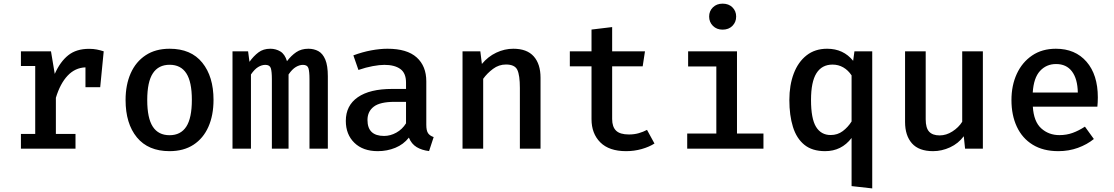

<svg xmlns="http://www.w3.org/2000/svg" viewBox="-20 -827 6194 1068"><path d="M96.4 0V-82.1H175.9V-460H96.4V-541.5H263.6L284.6 -415.9Q314.9 -484.1 359.7 -519.7Q404.6 -555.4 475.4 -555.4Q499.5 -555.4 518.7 -551.5Q537.9 -547.7 556.9 -541.5L537.4 -342.1H455.4V-452.3Q397.9 -450.3 356.4 -406.4Q314.9 -362.6 290.8 -283.1V-82.1H400V0Z M923.6 -555.9Q1042.6 -555.9 1105.1 -478.5Q1167.7 -401 1167.7 -271.8Q1167.7 -185.6 1139.2 -121.5Q1110.8 -57.4 1056.2 -21.8Q1001.5 13.8 923.1 13.8Q804.6 13.8 741.5 -62.8Q678.5 -139.5 678.5 -270.8Q678.5 -354.9 706.9 -419.2Q735.4 -483.6 790.3 -519.7Q845.1 -555.9 923.6 -555.9ZM923.6 -466.7Q861.5 -466.7 830.3 -419.2Q799 -371.8 799 -270.8Q799 -169.7 830 -122.3Q861 -74.9 923.1 -74.9Q985.1 -74.9 1016.2 -122.6Q1047.2 -170.3 1047.2 -271.8Q1047.2 -371.8 1016.4 -419.2Q985.6 -466.7 923.6 -466.7Z M1695.4 -555.9Q1726.2 -555.9 1750.8 -542.6Q1775.4 -529.2 1789.5 -495.6Q1803.6 -462.1 1803.6 -402.6V0H1701.5V-386.7Q1701.5 -429.2 1695.6 -447.7Q1689.7 -466.2 1665.1 -466.2Q1645.6 -466.2 1625.4 -454.1Q1605.1 -442.1 1585.1 -412.8V0H1492.3V-386.7Q1492.3 -429.2 1486.4 -447.7Q1480.5 -466.2 1455.9 -466.2Q1435.9 -466.2 1415.9 -454.1Q1395.9 -442.1 1375.9 -412.8V0H1273.3V-541.5H1360L1367.7 -483.1Q1390.8 -515.4 1417.7 -535.6Q1444.6 -555.9 1483.6 -555.9Q1514.4 -555.9 1539.5 -540.8Q1564.6 -525.6 1576.4 -486.7Q1599.5 -517.4 1627.7 -536.7Q1655.9 -555.9 1695.4 -555.9Z M2351.3 -132.8Q2351.3 -100.5 2361 -86.2Q2370.8 -71.8 2392.3 -64.6L2366.7 13.3Q2326.7 8.7 2297.7 -8.7Q2268.7 -26.2 2254.4 -61.5Q2224.6 -23.6 2179 -4.9Q2133.3 13.8 2081.5 13.8Q1999 13.8 1951.3 -32.6Q1903.6 -79 1903.6 -154.4Q1903.6 -240 1970.3 -286.2Q2036.9 -332.3 2161 -332.3H2238.5V-367.7Q2238.5 -420.5 2206.7 -443.3Q2174.9 -466.2 2117.9 -466.2Q2091.3 -466.2 2053.3 -459.2Q2015.4 -452.3 1973.8 -437.9L1945.6 -519Q1996.4 -537.9 2045.1 -546.9Q2093.8 -555.9 2135.4 -555.9Q2244.1 -555.9 2297.7 -507.7Q2351.3 -459.5 2351.3 -374.4ZM2116.4 -70.8Q2151.3 -70.8 2184.6 -89.2Q2217.9 -107.7 2238.5 -141V-260.5H2174.9Q2093.8 -260.5 2059 -233.6Q2024.1 -206.7 2024.1 -159.5Q2024.1 -70.8 2116.4 -70.8Z M2552.8 0V-541.5H2651.8L2660.5 -471.3Q2694.4 -512.3 2740.5 -534.1Q2786.7 -555.9 2835.4 -555.9Q2911.3 -555.9 2949 -513.3Q2986.7 -470.8 2986.7 -394.9V0H2871.8V-337.9Q2871.8 -408.2 2857.7 -438.2Q2843.6 -468.2 2794.4 -468.2Q2754.9 -468.2 2722.3 -443.8Q2689.7 -419.5 2667.7 -388.7V0Z M3620.5 -28.7Q3590.8 -9.7 3549.2 2.1Q3507.7 13.8 3462.6 13.8Q3368.2 13.8 3319.2 -35.1Q3270.3 -84.1 3270.3 -164.1V-457.9H3149.7V-541.5H3270.3V-662.6L3385.1 -676.4V-541.5H3567.7L3554.9 -457.9H3385.1V-165.1Q3385.1 -121.5 3406.9 -100.3Q3428.7 -79 3478.5 -79Q3508.2 -79 3533.1 -86.2Q3557.9 -93.3 3579 -104.6Z M3999.5 -806.7Q4033.3 -806.7 4054.1 -786.2Q4074.9 -765.6 4074.9 -734.9Q4074.9 -704.1 4054.1 -683.1Q4033.3 -662.1 3999.5 -662.1Q3966.7 -662.1 3945.6 -683.1Q3924.6 -704.1 3924.6 -734.9Q3924.6 -765.6 3945.6 -786.2Q3966.7 -806.7 3999.5 -806.7ZM4079.5 -541.5V-84.1H4226.7V0H3802.6V-84.1H3964.6V-457.4H3807.7V-541.5Z M4581 -555.9Q4671.3 -555.9 4725.6 -488.7L4732.8 -541.5H4831.8V221L4716.9 208.2V-59.5Q4661 13.8 4569.7 13.8Q4497.9 13.8 4454.4 -21.5Q4410.8 -56.9 4390.8 -121Q4370.8 -185.1 4370.8 -270.8Q4370.8 -353.3 4395.1 -417.7Q4419.5 -482.1 4466.4 -519Q4513.3 -555.9 4581 -555.9ZM4610.8 -467.7Q4551.8 -467.7 4521.5 -419.7Q4491.3 -371.8 4491.3 -270.8Q4491.3 -167.2 4519.2 -121.5Q4547.2 -75.9 4600.5 -75.9Q4639 -75.9 4667.9 -97.7Q4696.9 -119.5 4716.9 -151.3V-407.7Q4697.9 -436.4 4670.8 -452.1Q4643.6 -467.7 4610.8 -467.7Z M5129.2 -541.5V-163.1Q5129.2 -114.9 5148.5 -94.4Q5167.7 -73.8 5206.7 -73.8Q5243.6 -73.8 5277.9 -95.9Q5312.3 -117.9 5332.3 -149.7V-541.5H5447.2V0H5348.2L5341 -69.2Q5310.8 -28.7 5264.6 -7.4Q5218.5 13.8 5170.3 13.8Q5091.3 13.8 5052.8 -29.5Q5014.4 -72.8 5014.4 -148.7V-541.5Z M5725.1 -233.8Q5730.3 -150.3 5772.1 -112.8Q5813.8 -75.4 5872.8 -75.4Q5912.3 -75.4 5946.4 -87.7Q5980.5 -100 6014.9 -122.6L6064.6 -53.8Q6026.7 -23.1 5975.9 -4.6Q5925.1 13.8 5867.2 13.8Q5782.6 13.8 5724.4 -22.1Q5666.2 -57.9 5636.2 -122.1Q5606.2 -186.2 5606.2 -270.3Q5606.2 -351.8 5635.9 -416.2Q5665.6 -480.5 5721 -518.2Q5776.4 -555.9 5853.3 -555.9Q5961 -555.9 6023.8 -483.6Q6086.7 -411.3 6086.7 -285.1Q6086.7 -271.3 6085.9 -257.7Q6085.1 -244.1 6084.1 -233.8ZM5854.4 -470.8Q5800.5 -470.8 5765.1 -432.3Q5729.7 -393.8 5724.6 -312.3H5975.4Q5973.8 -388.7 5942.8 -429.7Q5911.8 -470.8 5854.4 -470.8Z"/></svg>

Font: Fira Code Medium
Style: Regular
Weight: 500
Designer: Carrois Corporate, Edenspiekermann AG, Nikita Prokopov
Foundry: Carrois Corporate, Edenspiekermann AG, Nikita Prokopov
Version: Version 6.002